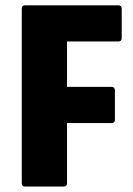

<svg xmlns="http://www.w3.org/2000/svg" viewBox="-20 -686 488 706"><path d="M72.5 0Q60 0 60 -12.5V-654Q60 -666.5 72.5 -666.5H415Q427.5 -666.5 427.5 -654V-546Q427.5 -533.5 415 -533.5H226.5V-366.5H390Q402.5 -366.5 402.5 -354V-246Q402.5 -233.5 390 -233.5H226.5V-12.5Q226.5 0 214 0Z"/></svg>

Font: Jaro
Style: Regular
Weight: 400
Designer: Agyei Archer, Celine Hurka, Mirko Velimirović
Version: Version 1.000